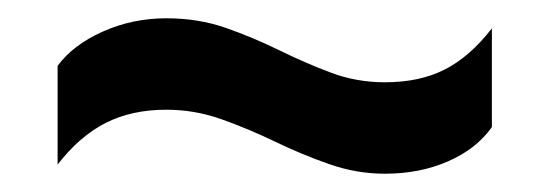

<svg xmlns="http://www.w3.org/2000/svg" viewBox="-20 -407 602 210"><path d="M401 -217Q370 -217 340 -227.5Q310 -238 281 -252Q252 -266 222.5 -276.5Q193 -287 162 -287Q124 -287 95.5 -272.5Q67 -258 43 -227V-335Q60 -358 92.5 -372.5Q125 -387 162 -387Q197 -387 227 -376.5Q257 -366 285.5 -352Q314 -338 342 -327.5Q370 -317 401 -317Q439 -317 466.5 -331Q494 -345 518 -376V-268Q501 -244 470 -230.5Q439 -217 401 -217Z"/></svg>

Font: Kanit
Style: Regular
Weight: 400
Designer: Katatrad Team
Foundry: CadsonDemak
Version: Version 2.000; ttfautohint (v1.8.3)